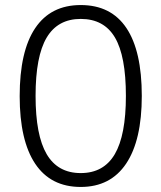

<svg xmlns="http://www.w3.org/2000/svg" viewBox="-20 -733 640 761"><path d="M300 8Q181 8 119.5 -84Q58 -176 58 -352Q58 -530 119.5 -621.5Q181 -713 300 -713Q420 -713 481 -622Q542 -531 542 -353Q542 -177 480 -84.5Q418 8 300 8ZM300 -47Q391 -47 435 -122Q479 -197 479 -353Q479 -511 435.5 -584.5Q392 -658 300 -658Q209 -658 165 -584Q121 -510 121 -353Q121 -197 165 -122Q209 -47 300 -47Z"/></svg>

Font: Nunito Light
Style: Regular
Weight: 300
Designer: Vernon Adams
Foundry: Vernon Adams
Version: Version 3.601; ttfautohint (v1.8.2.53-6de2)